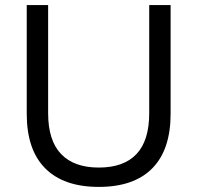

<svg xmlns="http://www.w3.org/2000/svg" viewBox="-20 -725 775 754"><path d="M368 9Q230 9 157.5 -64Q85 -137 85 -278V-705H169V-281Q169 -173 220 -120Q271 -67 368 -67Q466 -67 516 -120Q566 -173 566 -281V-705H650V-278Q650 -137 578 -64Q506 9 368 9Z"/></svg>

Font: Nunito Sans 11pt
Style: Regular
Weight: 400
Version: Version 3.101;gftools[0.9.27]